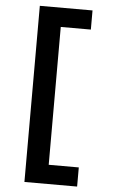

<svg xmlns="http://www.w3.org/2000/svg" viewBox="-63 -865 626 1049"><g transform="rotate(5 250.0 -340.0)"><path d="M112 143V-823H401V-718H236V38H401V143Z"/></g></svg>

Font: Iosevka Curly Slab Extrabold
Style: Regular
Weight: 800
Monospace: yes
Designer: Belleve Invis
Foundry: Belleve Invis
Version: Version 22.1.2; ttfautohint (v1.8.4)